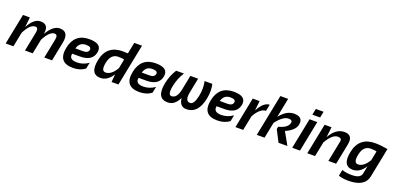

<svg xmlns="http://www.w3.org/2000/svg" viewBox="3 -1761 6201 3010"><g transform="rotate(20 3103.5 -256.0)"><path d="M-8.3 0 94.2 -512.7H209L190.4 -345.7Q278.3 -512.7 389.6 -512.7Q536.1 -512.7 502.4 -344.7Q600.6 -512.7 710.9 -512.7Q868.2 -512.7 829.1 -317.9L765.6 0H636.2L700.7 -322.8Q717.8 -408.2 660.2 -408.2Q578.1 -408.2 492.2 -244.1L443.4 0H314L378.4 -321.3Q395.5 -408.2 338.9 -408.2Q252.9 -408.2 169.9 -244.1L121.1 0Z M1392.1 -359.4Q1361.3 -206.1 1154.8 -206.1H1026.4Q1005.9 -102.5 1140.6 -102.5Q1242.7 -102.5 1333 -166L1312.5 -63.5Q1231.9 0 1110.4 0Q856 0 908.2 -262.2Q958.5 -512.7 1204.1 -512.7Q1422.9 -512.7 1392.1 -359.4ZM1045.4 -300.8H1174.8Q1255.4 -300.8 1266.6 -356Q1277.3 -411.1 1183.6 -411.1Q1076.2 -411.1 1045.4 -300.8Z M1822.8 -396.5Q1793.5 -408.2 1725.1 -408.2Q1600.6 -408.2 1569.3 -250.5Q1540.5 -107.4 1617.2 -107.4Q1711.9 -107.4 1792 -241.2ZM1873 0H1758.3L1770 -131.8Q1686 0 1570.8 0Q1391.1 0 1440.9 -249.5Q1493.7 -512.7 1759.8 -512.7Q1799.3 -512.7 1845.2 -508.8L1883.3 -698.2H2012.7Z M2499.5 -359.4Q2468.8 -206.1 2262.2 -206.1H2133.8Q2113.3 -102.5 2248 -102.5Q2350.1 -102.5 2440.4 -166L2419.9 -63.5Q2339.4 0 2217.8 0Q1963.4 0 2015.6 -262.2Q2065.9 -512.7 2311.5 -512.7Q2530.3 -512.7 2499.5 -359.4ZM2152.8 -300.8H2282.2Q2362.8 -300.8 2374 -356Q2384.8 -411.1 2291 -411.1Q2183.6 -411.1 2152.8 -300.8Z M2649.9 -512.7H2779.3Q2708.5 -402.8 2681.6 -268.6Q2650.4 -112.3 2716.3 -112.3Q2806.6 -112.3 2837.9 -268.6L2886.7 -512.7H3016.1L2967.3 -268.6Q2936 -112.3 3026.4 -112.3Q3092.3 -112.3 3123.5 -268.6Q3150.4 -402.8 3123.5 -512.7H3252.9Q3279.8 -402.8 3252.9 -268.6Q3199.2 0 3003.9 0Q2889.2 0 2876 -141.1Q2808.6 0 2693.8 0Q2498.5 0 2552.2 -268.6Q2579.1 -402.8 2649.9 -512.7Z M3801.3 -359.4Q3770.5 -206.1 3564 -206.1H3435.5Q3415 -102.5 3549.8 -102.5Q3651.9 -102.5 3742.2 -166L3721.7 -63.5Q3641.1 0 3519.5 0Q3265.1 0 3317.4 -262.2Q3367.7 -512.7 3613.3 -512.7Q3832 -512.7 3801.3 -359.4ZM3454.6 -300.8H3584Q3664.6 -300.8 3675.8 -356Q3686.5 -411.1 3592.8 -411.1Q3485.4 -411.1 3454.6 -300.8Z M3824.7 0 3927.2 -512.7H4042L4023.9 -349.6Q4110.8 -512.7 4210.4 -512.7L4188.5 -403.3Q4091.8 -403.3 4003.4 -245.6L3954.1 0Z M4181.2 0 4320.8 -698.2H4450.2L4385.7 -375Q4492.7 -512.7 4619.6 -512.7Q4776.9 -512.7 4749 -374.5Q4729.5 -276.9 4575.2 -208L4691.9 0H4543.5L4444.3 -193.4L4452.6 -233.9Q4604.5 -272.9 4622.1 -360.4Q4631.8 -410.2 4563.5 -410.2Q4474.1 -410.2 4363.8 -266.6L4310.5 0Z M5041.5 -698.2 5021 -595.7H4891.6L4912.1 -698.2ZM5004.4 -512.7 4901.9 0H4772.5L4875 -512.7Z M5023.9 0 5126.5 -512.7H5241.2L5221.2 -339.8Q5316.4 -512.7 5459.5 -512.7Q5607.4 -512.7 5574.2 -346.2L5504.9 0H5375.5L5444.8 -347.7Q5457 -408.2 5387.2 -408.2Q5294.9 -408.2 5202.6 -245.6L5153.3 0Z M6034.2 -396.5Q6004.9 -408.2 5936.5 -408.2Q5812 -408.2 5780.8 -250.5Q5752 -107.4 5828.6 -107.4Q5923.3 -107.4 6003.4 -241.2ZM6084.5 0Q6047.4 185.5 5772.5 185.5Q5677.7 185.5 5609.4 161.1L5629.9 58.6Q5699.7 83 5793.9 83Q5938.5 83 5955.1 0L5981.4 -131.8Q5897.5 0 5782.2 0Q5602.5 0 5652.3 -249.5Q5705.1 -512.7 5971.2 -512.7Q6060.5 -512.7 6182.6 -491.7Z"/></g></svg>

Font: Sansation
Style: Bold Italic
Weight: 700
Designer: Bernd Montag
Version: Version 1.301